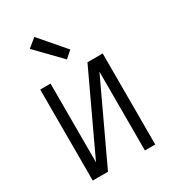

<svg xmlns="http://www.w3.org/2000/svg" viewBox="-186 -855 846 950"><g transform="rotate(-30 237.5 -380.0)"><path d="M59 0V-520H118V-70L329 -520H416V0H357V-450L146 0ZM248 -583 115 -720 164 -760 287 -617Z"/></g></svg>

Font: Iosevka QP Light
Style: Regular
Weight: 300
Designer: Belleve Invis
Foundry: Belleve Invis
Version: Version 20.0.0; ttfautohint (v1.8.4)